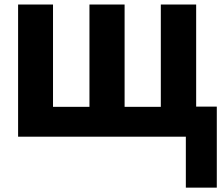

<svg xmlns="http://www.w3.org/2000/svg" viewBox="-20 -608 993 854"><path d="M806.6 -133.8H944.3V226.6H806.6ZM60.5 0V-587.9H215.8V-132.8H377.9V-587.9H534.2V-132.8H695.3V-587.9H852.5V0Z"/></svg>

Font: Gothic A1 Black
Style: Regular
Weight: 900
Version: Version 2.50